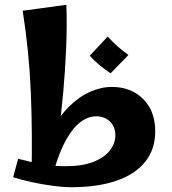

<svg xmlns="http://www.w3.org/2000/svg" viewBox="-20 -774 720 804"><path d="M278 10Q245 10 200.5 4Q156 -2 112 -11.5Q68 -21 35 -32L56 -109Q96 -99 141 -88.5Q186 -78 253 -78Q326 -78 372 -96.5Q418 -115 440.5 -144.5Q463 -174 463 -207Q463 -244 440 -265.5Q417 -287 383 -287Q350 -287 318.5 -264Q287 -241 258.5 -191.5Q230 -142 206 -60L152 -82Q166 -163 196.5 -224.5Q227 -286 269 -327.5Q311 -369 357 -389.5Q403 -410 448 -410Q501 -410 542 -387.5Q583 -365 606.5 -323.5Q630 -282 630 -223Q630 -149 588 -96.5Q546 -44 467 -17Q388 10 278 10ZM112 -40Q116 -220 109 -388.5Q102 -557 75 -729L258 -754Q261 -665 257 -572.5Q253 -480 245 -390Q237 -300 225 -216.5Q213 -133 199 -62ZM443 -467Q419 -483 396 -502Q373 -521 356 -541L431 -621Q451 -599 471.5 -580.5Q492 -562 518 -544Z"/></svg>

Font: Marhey Light Medium
Style: Regular
Weight: 500
Version: Version 1.000